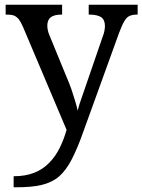

<svg xmlns="http://www.w3.org/2000/svg" viewBox="-20 -556 605 816"><path d="M38 240V193C72 193 101 188 126 178C151 168 172 154 189 136C206 119 221 98 233 74C245 50 255 24 263 -4L78 -441C72 -455 66 -466 60 -474C54 -481 47 -487 39 -490C31 -493 20 -494 7 -494H4V-536H244V-494H241C221 -494 206 -490 196 -483C186 -475 181 -463 181 -446C181 -441 182 -435 183 -429C184 -423 186 -416 189 -409L262 -231C269 -216 275 -199 282 -181C288 -162 294 -145 299 -128C304 -111 308 -97 310 -86C315 -105 321 -125 329 -146C336 -167 343 -187 350 -207L417 -402C420 -410 423 -418 424 -426C425 -433 426 -440 426 -445C426 -462 421 -475 410 -483C399 -490 382 -494 360 -494H357V-536H565V-494H562C549 -494 539 -492 530 -488C521 -484 514 -476 508 -465C501 -454 494 -437 486 -416L334 4C317 53 300 92 284 123C268 154 250 177 231 194C211 211 186 223 157 230C128 237 91 240 47 240H38Z"/></svg>

Font: NameLogos Serif
Style: Regular
Weight: 500
Version: Version 0.1